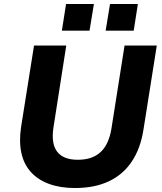

<svg xmlns="http://www.w3.org/2000/svg" viewBox="-20 -934 816 965"><path d="M357 11Q283 11 227 -9.5Q171 -30 135.5 -69Q100 -108 87.5 -165Q75 -222 86 -296L151 -705H313L249 -295Q236 -213 267 -172Q298 -131 371 -131Q444 -131 485.5 -169.5Q527 -208 540 -287L606 -705H768L701 -282Q686 -187 642 -121.5Q598 -56 526.5 -22.5Q455 11 357 11ZM511 -780 533 -914H673L652 -780ZM291 -780 312 -914H452L430 -780Z"/></svg>

Font: Nunito Sans 8pt ExtraBold
Style: Italic
Weight: 800
Italic angle: -9°
Version: Version 3.101;gftools[0.9.27]